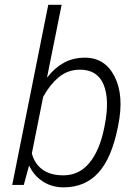

<svg xmlns="http://www.w3.org/2000/svg" viewBox="-20 -782 563 812"><path d="M478 -242.2Q452.1 -113.3 396 -51.5Q339.8 10.3 249 10.3Q199.2 10.3 161.4 -14.4Q123.5 -39.1 103 -82L80.6 0H31.7L184.1 -761.7H240.7L179.2 -456.1L180.7 -455.6Q210.9 -495.1 250.2 -516.6Q289.6 -538.1 339.4 -538.1Q424.3 -538.1 464.8 -458Q505.4 -377.9 480 -252.4ZM422.9 -252.4Q444.3 -360.8 418.2 -424.1Q392.1 -487.3 318.4 -487.3Q266.6 -487.3 228.5 -455.3Q190.4 -423.3 162.6 -372.6L114.7 -133.3Q126 -89.8 159.2 -65.2Q192.4 -40.5 248 -40.5Q314.9 -40.5 358.4 -93.5Q401.9 -146.5 420.9 -242.2Z"/></svg>

Font: Franko
Style: Light Italic
Weight: 300
Designer: Google
Version: Version 1.200310; 2013